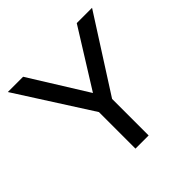

<svg xmlns="http://www.w3.org/2000/svg" viewBox="-176 -866 1032 1032"><g transform="rotate(-45 340.0 -350.0)"><path d="M136.2 -700.2 339.8 -373 543.9 -700.2H660.2L390.1 -277.8V0H290V-277.8L20 -700.2Z"/></g></svg>

Font: Aldrich
Style: Regular
Weight: 400
Designer: Matthew Desmond
Foundry: Matthew Desmond
Version: Version 1.002 2011